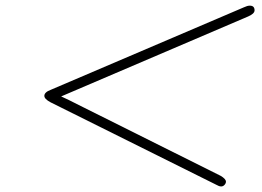

<svg xmlns="http://www.w3.org/2000/svg" viewBox="-20 -592 934 685"><path d="M138.2 -250Q138.2 -263.2 162.1 -272L850.1 -565.9Q862.3 -571.8 871.1 -571.8Q888.2 -571.8 888.2 -555.2Q888.2 -543 865.2 -533.2L198.2 -248Q214.4 -241.2 277.8 -209L767.1 35.2Q786.1 46.4 786.1 56.2Q786.1 62 781 67.6Q775.9 73.2 769 73.2Q765.1 73.2 760.5 71.5Q755.9 69.8 751 66.9Q746.1 64 743.2 63L160.2 -227.1Q138.2 -238.8 138.2 -250Z"/></svg>

Font: CMU Serif Extra
Style: BoldSlanted
Weight: 700
Italic angle: -9.46001°
Version: Version 0.7.0